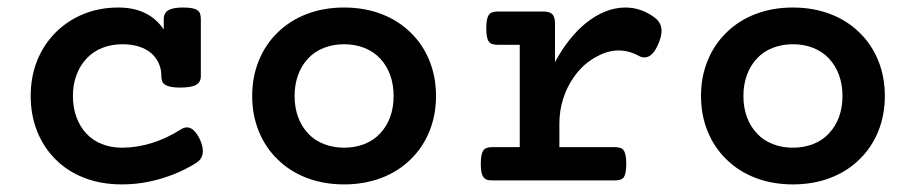

<svg xmlns="http://www.w3.org/2000/svg" viewBox="-20 -482 2438 513"><path d="M385.3 -338.9Q356.4 -363.8 307.1 -363.8Q277.8 -363.8 253.2 -354Q228.5 -344.2 211.4 -325.7Q193.8 -307.1 184.3 -281.5Q174.8 -255.9 174.8 -225.6Q174.8 -194.8 184.1 -169.4Q193.4 -144 210.4 -125.5Q227.5 -106.9 252 -97.2Q276.4 -87.4 305.7 -87.4Q345.7 -87.4 385.7 -99.9Q425.8 -112.3 462.4 -135.7Q471.2 -141.6 480 -141.6Q498.5 -141.6 514.2 -109.4Q522 -91.8 522 -78.1Q522 -57.1 502.9 -45.9Q459.5 -19 408.7 -4.2Q357.9 10.7 305.7 10.7Q250.5 10.7 205.6 -6.6Q160.6 -23.9 128.4 -56.2Q96.2 -88.4 79.1 -131.6Q62 -174.8 62 -225.6Q62 -276.9 79.3 -320.1Q96.7 -363.3 128.9 -395.5Q160.6 -427.2 203.4 -444.6Q246.1 -461.9 295.9 -461.9Q377.9 -461.9 417.5 -403.3V-430.7Q417.5 -447.3 429.7 -454.6Q441.9 -461.9 469.2 -461.9Q496.6 -461.9 506.8 -455.1Q512.2 -451.7 514.4 -445.8Q516.6 -439.9 516.6 -430.7V-279.3Q516.6 -261.7 503.9 -255.4Q491.7 -248 461.4 -248Q432.1 -248 420.9 -255.9Q415.5 -259.3 413.3 -264.9Q411.1 -270.5 411.1 -279.3Q411.1 -296.9 404.5 -312Q397.9 -327.1 385.3 -338.9Z M721.7 -395Q754.4 -427.2 799.8 -444.6Q845.2 -461.9 899.4 -461.9Q953.6 -461.9 999 -444.6Q1044.4 -427.2 1077.1 -395Q1109.9 -363.3 1127.4 -319.8Q1145 -276.4 1145 -225.6Q1145 -174.8 1127.4 -131.3Q1109.9 -87.9 1077.1 -56.2Q1044.4 -23.9 999 -6.6Q953.6 10.7 899.4 10.7Q845.2 10.7 799.8 -6.6Q754.4 -23.9 721.7 -56.2Q689 -87.9 671.4 -131.3Q653.8 -174.8 653.8 -225.6Q653.8 -276.4 671.4 -319.8Q689 -363.3 721.7 -395ZM803.2 -125.5Q820.3 -106.9 845.2 -97.2Q870.1 -87.4 899.4 -87.4Q928.7 -87.4 953.6 -97.2Q978.5 -106.9 995.6 -125.5Q1013.2 -144 1022.5 -169.4Q1031.7 -194.8 1031.7 -225.6Q1031.7 -255.9 1022.5 -281.5Q1013.2 -307.1 995.6 -325.7Q978.5 -344.2 953.6 -354Q928.7 -363.8 899.4 -363.8Q870.1 -363.8 845.2 -354Q820.3 -344.2 803.2 -325.7Q785.6 -307.1 776.4 -281.5Q767.1 -255.9 767.1 -225.6Q767.1 -194.8 776.4 -169.4Q785.6 -144 803.2 -125.5Z M1368.7 -362.3H1310.1Q1300.8 -362.3 1294.9 -364.3Q1289.1 -366.2 1285.6 -371.6Q1279.3 -380.9 1279.3 -406.7Q1279.3 -431.6 1285.6 -441.4Q1289.1 -446.8 1294.9 -449Q1300.8 -451.2 1310.1 -451.2H1432.1Q1448.7 -451.2 1455.8 -443.8Q1462.9 -436.5 1462.9 -419.4V-315.9Q1497.6 -380.9 1544.9 -419.9Q1570.3 -440.4 1597.2 -451.2Q1624 -461.9 1650.9 -461.9Q1691.4 -461.9 1726.6 -437Q1747.6 -422.4 1747.6 -399.9Q1747.6 -386.2 1740.2 -367.7Q1724.6 -328.6 1702.1 -328.6Q1693.8 -328.6 1687.5 -332.5Q1660.2 -347.2 1632.8 -347.2Q1604.5 -347.2 1575.7 -331.5Q1539.1 -313 1513.2 -275.9Q1495.1 -250.5 1484.9 -218.8Q1474.6 -187 1474.6 -151.4V-88.9H1622.6Q1631.3 -88.9 1637.2 -86.9Q1643.1 -85 1646.5 -80.1Q1653.3 -70.3 1653.3 -44.4Q1653.3 -18.6 1647 -8.8Q1643.6 -3.9 1637.7 -2Q1631.8 0 1622.6 0H1295.4Q1286.1 0 1280.5 -2Q1274.9 -3.9 1271.5 -9.3Q1264.6 -18.1 1264.6 -44.4Q1264.6 -70.3 1271.5 -80.1Q1274.9 -85 1280.8 -86.9Q1286.6 -88.9 1295.4 -88.9H1368.7Z M1920.9 -395Q1953.6 -427.2 1999 -444.6Q2044.4 -461.9 2098.6 -461.9Q2152.8 -461.9 2198.2 -444.6Q2243.7 -427.2 2276.4 -395Q2309.1 -363.3 2326.7 -319.8Q2344.2 -276.4 2344.2 -225.6Q2344.2 -174.8 2326.7 -131.3Q2309.1 -87.9 2276.4 -56.2Q2243.7 -23.9 2198.2 -6.6Q2152.8 10.7 2098.6 10.7Q2044.4 10.7 1999 -6.6Q1953.6 -23.9 1920.9 -56.2Q1888.2 -87.9 1870.6 -131.3Q1853 -174.8 1853 -225.6Q1853 -276.4 1870.6 -319.8Q1888.2 -363.3 1920.9 -395ZM2002.4 -125.5Q2019.5 -106.9 2044.4 -97.2Q2069.3 -87.4 2098.6 -87.4Q2127.9 -87.4 2152.8 -97.2Q2177.7 -106.9 2194.8 -125.5Q2212.4 -144 2221.7 -169.4Q2231 -194.8 2231 -225.6Q2231 -255.9 2221.7 -281.5Q2212.4 -307.1 2194.8 -325.7Q2177.7 -344.2 2152.8 -354Q2127.9 -363.8 2098.6 -363.8Q2069.3 -363.8 2044.4 -354Q2019.5 -344.2 2002.4 -325.7Q1984.9 -307.1 1975.6 -281.5Q1966.3 -255.9 1966.3 -225.6Q1966.3 -194.8 1975.6 -169.4Q1984.9 -144 2002.4 -125.5Z"/></svg>

Font: Courier Prime SemiBold
Style: Regular
Weight: 600
Designer: Alan Dague-Greene
Foundry: Quote-Unquote Apps
Version: Version 1.202